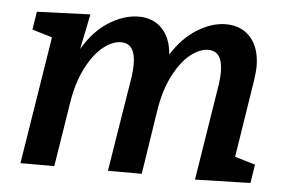

<svg xmlns="http://www.w3.org/2000/svg" viewBox="-44 -603 993 667"><g transform="rotate(5 452.5 -269.5)"><path d="M790 -87 861 -66 851 -1 658 4 712 -335Q715 -358 715 -376Q715 -449 665 -449Q635 -449 602.5 -423Q570 -397 543.5 -345Q517 -293 506 -220L472 0H354L408 -335Q411 -358 411 -376Q411 -449 361 -449Q331 -449 298.5 -423Q266 -397 239.5 -345Q213 -293 202 -220L167 0H49L120 -445L50 -466L60 -529L246 -536L221 -413Q259 -478 311.5 -510.5Q364 -543 414 -543Q465 -543 496 -510.5Q527 -478 531 -421Q569 -481 619.5 -512Q670 -543 718 -543Q773 -543 805 -506.5Q837 -470 837 -405Q837 -393 833 -361Z"/></g></svg>

Font: Bitter Pro SemiBold
Style: Italic
Weight: 600
Italic angle: -9°
Designer: Sol Matas, and Bitter project Authors
Foundry: Sol Matas
Version: Version 1.010